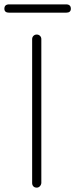

<svg xmlns="http://www.w3.org/2000/svg" viewBox="-47 -858 344 878"><path d="M121 0Q111 0 105.5 -6Q100 -12 100 -21V-679Q100 -688 106 -694Q112 -700 121 -700Q130 -700 136 -694Q142 -688 142 -679V-21Q141 -12 135 -6Q129 0 121 0ZM-27 -818Q-27 -838 -5 -838H255Q277 -838 277 -818Q277 -800 255 -800H-5Q-27 -800 -27 -818Z"/></svg>

Font: Quicksand Light
Style: Regular
Weight: 300
Designer: Andrew Paglinawan
Foundry: Andrew Paglinawan
Version: Version 3.000